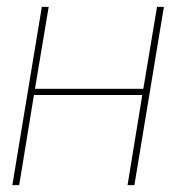

<svg xmlns="http://www.w3.org/2000/svg" viewBox="-20 -540 540 560"><path d="M16 0 102 -520H122L82 -281H398L438 -520H458L372 0H352L395 -263H79L36 0Z"/></svg>

Font: Iosevka Curly Thin
Style: Italic
Weight: 100
Italic angle: -9°
Monospace: yes
Designer: Belleve Invis
Foundry: Belleve Invis
Version: Version 22.1.2; ttfautohint (v1.8.4)